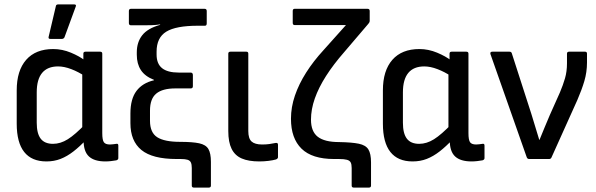

<svg xmlns="http://www.w3.org/2000/svg" viewBox="-20 -723 2710 873"><path d="M191 11Q124 11 90 -32Q56 -75 56 -161V-312Q56 -402 99 -451Q142 -500 222 -500Q263 -500 302.5 -483.5Q342 -467 366 -448L367 -376Q337 -396 304.5 -408.5Q272 -421 244 -421Q196 -421 171.5 -391.5Q147 -362 147 -303V-165Q147 -116 165 -92.5Q183 -69 221 -69Q255 -69 288.5 -90Q322 -111 370 -161L373 -89Q343 -57 314 -34.5Q285 -12 255.5 -0.5Q226 11 191 11ZM459 11Q409 11 384.5 -11.5Q360 -34 360 -85V-105L354 -130V-403L359 -432V-479Q359 -488 369 -488H435Q445 -488 445 -479V-118Q445 -86 452.5 -76Q460 -66 480 -66Q486 -66 494 -67Q502 -68 509 -69Q518 -71 518 -61V-4Q518 3 509 6Q498 8 484.5 9.5Q471 11 459 11ZM209 -546Q199 -546 201 -555L234 -695Q235 -703 245 -703H317Q329 -703 324 -692L273 -553Q269 -546 261 -546Z M862 130Q852 130 852 121V41Q852 25 848 16Q844 7 833 3.5Q822 0 802 0H783Q673 0 623 -41Q573 -82 573 -163V-207Q573 -273 600.5 -309.5Q628 -346 680 -358V-360Q639 -376 620.5 -404.5Q602 -433 602 -474V-485Q602 -531 626.5 -562.5Q651 -594 708 -610V-612Q689 -609 668.5 -608.5Q648 -608 630 -608H576Q566 -608 566 -618V-673Q566 -683 576 -683H910Q920 -683 920 -673V-617Q920 -606 912 -606H880Q780 -606 736 -579Q692 -552 692 -488V-475Q692 -433 717 -413Q742 -393 793 -393H847Q852 -393 854.5 -390Q857 -387 857 -382V-331Q857 -321 847 -321H777Q719 -321 690.5 -297.5Q662 -274 662 -220V-174Q662 -120 695 -99Q728 -78 799 -78Q855 -78 885.5 -71.5Q916 -65 927.5 -45.5Q939 -26 939 13V121Q939 130 929 130Z M1159 11Q1110 11 1079 -2.5Q1048 -16 1033 -46.5Q1018 -77 1018 -127V-479Q1018 -488 1028 -488H1100Q1109 -488 1109 -479V-127Q1109 -93 1124 -79.5Q1139 -66 1172 -66Q1190 -66 1204.5 -68Q1219 -70 1233 -73Q1244 -75 1244 -65V-8Q1244 -2 1235 2Q1221 6 1200.5 8.5Q1180 11 1159 11Z M1589 130Q1579 130 1579 121V41Q1579 24 1574.5 15.5Q1570 7 1557.5 3.5Q1545 0 1521 0H1499Q1399 0 1351 -47Q1303 -94 1303 -183Q1303 -236 1321 -288.5Q1339 -341 1372 -393Q1405 -445 1451 -495L1553 -609H1320Q1311 -609 1311 -619V-673Q1311 -683 1320 -683H1651Q1661 -683 1661 -673V-627Q1661 -622 1655 -615L1545 -486Q1496 -430 1462.5 -377.5Q1429 -325 1411.5 -275.5Q1394 -226 1394 -179Q1394 -125 1425 -101Q1456 -77 1522 -77Q1580 -76 1611.5 -69.5Q1643 -63 1655 -43.5Q1667 -24 1667 15V121Q1667 130 1657 130Z M1856 11Q1789 11 1755 -32Q1721 -75 1721 -161V-312Q1721 -402 1764 -451Q1807 -500 1887 -500Q1928 -500 1967.5 -483.5Q2007 -467 2031 -448L2032 -376Q2002 -396 1969.5 -408.5Q1937 -421 1909 -421Q1861 -421 1836.5 -391.5Q1812 -362 1812 -303V-165Q1812 -116 1830 -92.5Q1848 -69 1886 -69Q1920 -69 1953.5 -90Q1987 -111 2035 -161L2038 -89Q2008 -57 1979 -34.5Q1950 -12 1920.5 -0.5Q1891 11 1856 11ZM2124 11Q2074 11 2049.5 -11.5Q2025 -34 2025 -85V-105L2019 -130V-403L2024 -432V-479Q2024 -488 2034 -488H2100Q2110 -488 2110 -479V-118Q2110 -86 2117.5 -76Q2125 -66 2145 -66Q2151 -66 2159 -67Q2167 -68 2174 -69Q2183 -71 2183 -61V-4Q2183 3 2174 6Q2163 8 2149.5 9.5Q2136 11 2124 11Z M2386 0Q2378 0 2375 -8L2210 -477Q2207 -488 2219 -488H2296Q2305 -488 2307 -481L2396 -205Q2405 -176 2414 -146Q2423 -116 2432 -87H2433Q2444 -114 2456 -143Q2468 -172 2480 -200L2526 -303Q2540 -336 2549 -367Q2558 -398 2558 -435V-479Q2558 -488 2568 -488H2640Q2649 -488 2649 -479V-439Q2649 -395 2637 -354.5Q2625 -314 2605 -268L2488 -8Q2485 0 2477 0Z"/></svg>

Font: Sofia Sans Semi Condensed Medium
Style: Regular
Weight: 500
Designer: Botio Nikoltchev, Ani Petrova
Foundry: lettersoup
Version: Version 4.100